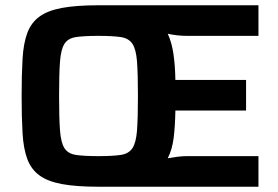

<svg xmlns="http://www.w3.org/2000/svg" viewBox="-20 -708 1055 728"><path d="M353 0Q269 0 215 -10Q161 -20 129.5 -43Q98 -66 83.5 -105Q69 -144 65.5 -203Q62 -262 62 -344Q62 -426 65.5 -485Q69 -544 83.5 -583Q98 -622 129.5 -645Q161 -668 215 -678Q269 -688 353 -688H960V-572H688Q653 -572 616 -580Q631 -548 637.5 -504.5Q644 -461 645 -405H913V-289H645Q644 -230 638.5 -185.5Q633 -141 616 -108Q633 -111 652 -113.5Q671 -116 688 -116H960V0ZM353 -116Q407 -116 437.5 -120.5Q468 -125 482 -146Q496 -167 499.5 -213.5Q503 -260 503 -344Q503 -428 499.5 -474.5Q496 -521 482 -542Q468 -563 437.5 -567.5Q407 -572 353 -572Q299 -572 268.5 -567.5Q238 -563 224.5 -542Q211 -521 207.5 -474.5Q204 -428 204 -344Q204 -260 207.5 -213.5Q211 -167 224.5 -146Q238 -125 268.5 -120.5Q299 -116 353 -116Z"/></svg>

Font: Saira SemiBold
Style: Regular
Weight: 600
Designer: Hector Gatti with collaboration of the Omnibus-Type team
Foundry: Omnibus-Type
Version: Version 1.100; ttfautohint (v1.8.3)